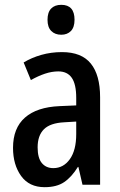

<svg xmlns="http://www.w3.org/2000/svg" viewBox="-20 -766 498 796"><path d="M237 -550Q318 -550 356.5 -502.5Q395 -455 395 -363V0H322L305 -74H303Q277 -32 246 -11Q215 10 165 10Q101 10 67.5 -36.5Q34 -83 34 -153Q34 -235 83.5 -278.5Q133 -322 227 -326L296 -329V-360Q296 -417 277.5 -443.5Q259 -470 222 -470Q195 -470 166.5 -460.5Q138 -451 108 -434L78 -507Q111 -527 151.5 -538.5Q192 -550 237 -550ZM296 -262 246 -259Q188 -256 162 -230Q136 -204 136 -155Q136 -111 153.5 -90Q171 -69 201 -69Q243 -69 269.5 -106Q296 -143 296 -210ZM234 -746Q289 -746 289 -684Q289 -653 274 -637.5Q259 -622 234 -622Q208 -622 192.5 -637.5Q177 -653 177 -684Q177 -715 192 -730.5Q207 -746 234 -746Z"/></svg>

Font: Avrile Sans Condensed Medium
Style: Regular
Weight: 500
Width: 3
Designer: Monotype Design Team
Foundry: Monotype Imaging Inc.
Version: Version 2.001;September 10, 2019;FontCreator 11.5.0.2425 64-